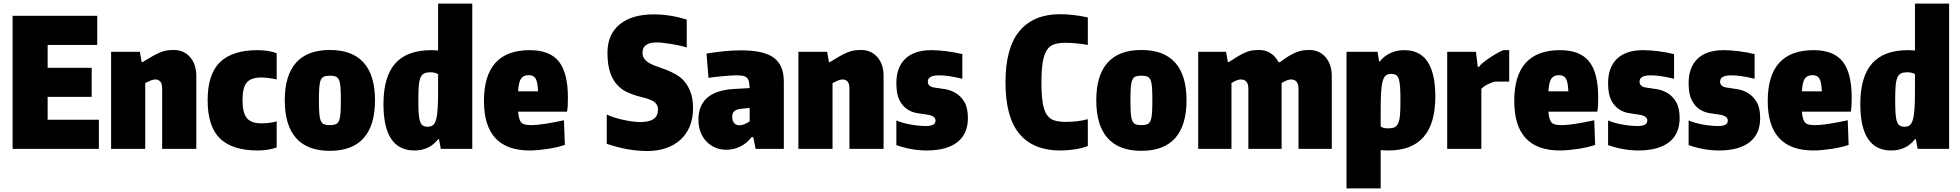

<svg xmlns="http://www.w3.org/2000/svg" viewBox="-20 -828 10904 1068"><path d="M50 -740H521V-578H245V-451H490V-289H245V-162H530V0H50Z M598 -540H758L768 -482H772Q806 -503 830 -516.5Q854 -530 873 -537.5Q892 -545 909 -547.5Q926 -550 947 -550Q1003 -550 1037.5 -510Q1072 -470 1072 -405V0H882V-335Q882 -363 871.5 -374.5Q861 -386 845 -386Q832 -386 817.5 -380Q803 -374 788 -366V0H598Z M1413 9Q1273 9 1204 -57.5Q1135 -124 1135 -270Q1135 -416 1204 -482.5Q1273 -549 1413 -549Q1443 -549 1471 -544.5Q1499 -540 1519 -532V-386Q1470 -397 1435 -397Q1376 -397 1352.5 -369Q1329 -341 1329 -272Q1329 -202 1352.5 -172Q1376 -142 1433 -142Q1457 -142 1478 -144.5Q1499 -147 1519 -153V-8Q1499 0 1471 4.5Q1443 9 1413 9Z M1815 11Q1690 11 1627 -60Q1564 -131 1564 -270Q1564 -409 1627 -479.5Q1690 -550 1815 -550Q1940 -550 2003 -479.5Q2066 -409 2066 -270Q2066 -131 2003 -60Q1940 11 1815 11ZM1815 -132Q1835 -132 1847 -136.5Q1859 -141 1865.5 -156Q1872 -171 1874 -198Q1876 -225 1876 -270Q1876 -315 1874 -342Q1872 -369 1865.5 -383.5Q1859 -398 1847 -402.5Q1835 -407 1815 -407Q1795 -407 1783 -402.5Q1771 -398 1764.5 -383.5Q1758 -369 1756 -342Q1754 -315 1754 -270Q1754 -225 1756 -198Q1758 -171 1764.5 -156Q1771 -141 1783 -136.5Q1795 -132 1815 -132Z M2285 9Q2113 9 2113 -249Q2113 -401 2178.5 -475Q2244 -549 2379 -549Q2386 -549 2394 -548.5Q2402 -548 2417 -547V-808H2607V0H2432L2422 -54H2417Q2369 9 2285 9ZM2359 -123Q2377 -123 2388 -131.5Q2399 -140 2405.5 -162.5Q2412 -185 2414.5 -223.5Q2417 -262 2417 -323V-415Q2411 -420 2399.5 -423Q2388 -426 2374 -426Q2353 -426 2340 -420Q2327 -414 2319.5 -397.5Q2312 -381 2309.5 -351Q2307 -321 2307 -273Q2307 -226 2309 -197Q2311 -168 2317 -151.5Q2323 -135 2333 -129Q2343 -123 2359 -123Z M2926 9Q2672 9 2672 -266Q2672 -549 2927 -549Q3038 -549 3088.5 -486Q3139 -423 3139 -285Q3139 -254 3138 -239Q3137 -224 3134 -207H2862Q2864 -183 2868.5 -168Q2873 -153 2881.5 -145Q2890 -137 2904 -134.5Q2918 -132 2938 -132Q2966 -132 3014 -139.5Q3062 -147 3117 -159L3122 -22Q3102 -15 3078 -9.5Q3054 -4 3028 0Q3002 4 2975.5 6.5Q2949 9 2926 9ZM2921 -410Q2892 -410 2878.5 -391Q2865 -372 2862 -320H2973Q2971 -370 2960 -390Q2949 -410 2921 -410Z M3580 12Q3527 12 3473 2.5Q3419 -7 3355 -28V-191Q3373 -182 3397 -174.5Q3421 -167 3446 -161.5Q3471 -156 3496 -152.5Q3521 -149 3542 -149Q3640 -149 3640 -218Q3640 -237 3631 -249Q3622 -261 3606 -269Q3590 -277 3569.5 -282.5Q3549 -288 3526 -294Q3497 -302 3467 -316Q3437 -330 3413 -356Q3389 -382 3374 -425Q3359 -468 3359 -535Q3359 -636 3426.5 -692Q3494 -748 3616 -748Q3661 -748 3706.5 -741Q3752 -734 3800 -719V-564Q3781 -570 3758.5 -575Q3736 -580 3713 -583.5Q3690 -587 3669 -589.5Q3648 -592 3633 -592Q3554 -592 3554 -535Q3554 -513 3565.5 -499Q3577 -485 3595.5 -475Q3614 -465 3638 -457Q3662 -449 3688 -439Q3715 -428 3741.5 -413Q3768 -398 3788.5 -373.5Q3809 -349 3822 -313Q3835 -277 3835 -225Q3835 -170 3817 -126Q3799 -82 3766 -51.5Q3733 -21 3686 -4.5Q3639 12 3580 12Z M4021 5Q3986 5 3957.5 -7.5Q3929 -20 3908.5 -42Q3888 -64 3876.5 -94.5Q3865 -125 3865 -162Q3865 -321 4061 -333L4150 -338Q4149 -361 4145.5 -375Q4142 -389 4133.5 -396.5Q4125 -404 4110.5 -406.5Q4096 -409 4072 -409Q4061 -409 4041 -407.5Q4021 -406 3998 -404Q3975 -402 3954 -399.5Q3933 -397 3921 -395L3910 -530Q3958 -538 4006.5 -543Q4055 -548 4102 -548Q4228 -548 4284 -507Q4340 -466 4340 -375V0H4183L4170 -65H4160Q4137 -33 4100 -14Q4063 5 4021 5ZM4094 -131Q4105 -131 4120.5 -137Q4136 -143 4150 -153V-228L4103 -223Q4076 -220 4064.5 -209.5Q4053 -199 4053 -179Q4053 -156 4063.5 -143.5Q4074 -131 4094 -131Z M4421 -540H4581L4591 -482H4595Q4629 -503 4653 -516.5Q4677 -530 4696 -537.5Q4715 -545 4732 -547.5Q4749 -550 4770 -550Q4826 -550 4860.5 -510Q4895 -470 4895 -405V0H4705V-335Q4705 -363 4694.5 -374.5Q4684 -386 4668 -386Q4655 -386 4640.5 -380Q4626 -374 4611 -366V0H4421Z M5134 9Q5092 9 5048 1Q5004 -7 4966 -21V-158Q4998 -144 5044 -135.5Q5090 -127 5131 -127Q5184 -127 5184 -157Q5184 -185 5133 -191Q5109 -194 5080 -199Q5051 -204 5025.5 -221Q5000 -238 4983 -271.5Q4966 -305 4966 -365Q4966 -454 5016 -501.5Q5066 -549 5161 -549Q5199 -549 5245.5 -543Q5292 -537 5333 -527V-390Q5308 -396 5289.5 -399.5Q5271 -403 5256 -405Q5241 -407 5228.5 -408Q5216 -409 5203 -409Q5141 -409 5141 -374Q5141 -344 5184 -340Q5209 -337 5240 -331.5Q5271 -326 5298.5 -309Q5326 -292 5345 -259.5Q5364 -227 5364 -171Q5364 -83 5305 -37Q5246 9 5134 9Z M5877 9Q5728 9 5650.5 -83.5Q5573 -176 5573 -370Q5573 -563 5651.5 -656Q5730 -749 5876 -749Q5950 -749 6031 -731V-578Q5997 -584 5964.5 -587Q5932 -590 5906 -590Q5869 -590 5843.5 -581.5Q5818 -573 5802.5 -548.5Q5787 -524 5780 -481Q5773 -438 5773 -369Q5773 -300 5780 -257Q5787 -214 5802.5 -190.5Q5818 -167 5843.5 -158.5Q5869 -150 5906 -150Q5941 -150 5971.5 -153.5Q6002 -157 6031 -165V-16Q6020 -11 6003.5 -6.5Q5987 -2 5966 1.5Q5945 5 5922 7Q5899 9 5877 9Z M6329 11Q6204 11 6141 -60Q6078 -131 6078 -270Q6078 -409 6141 -479.5Q6204 -550 6329 -550Q6454 -550 6517 -479.5Q6580 -409 6580 -270Q6580 -131 6517 -60Q6454 11 6329 11ZM6329 -132Q6349 -132 6361 -136.5Q6373 -141 6379.5 -156Q6386 -171 6388 -198Q6390 -225 6390 -270Q6390 -315 6388 -342Q6386 -369 6379.5 -383.5Q6373 -398 6361 -402.5Q6349 -407 6329 -407Q6309 -407 6297 -402.5Q6285 -398 6278.5 -383.5Q6272 -369 6270 -342Q6268 -315 6268 -270Q6268 -225 6270 -198Q6272 -171 6278.5 -156Q6285 -141 6297 -136.5Q6309 -132 6329 -132Z M6645 -540H6800L6810 -482H6814Q6846 -503 6869 -516.5Q6892 -530 6910.5 -537.5Q6929 -545 6946 -547.5Q6963 -550 6984 -550Q7019 -550 7047 -532.5Q7075 -515 7092 -482H7099Q7127 -503 7148.5 -516Q7170 -529 7188.5 -536.5Q7207 -544 7224.5 -547Q7242 -550 7263 -550Q7319 -550 7353.5 -510Q7388 -470 7388 -405V0H7203V-335Q7203 -386 7161 -386Q7141 -386 7109 -366V0H6924V-335Q6924 -386 6882 -386Q6862 -386 6830 -366V0H6645Z M7470 -540H7643L7651 -486H7655Q7678 -516 7713.5 -532.5Q7749 -549 7792 -549Q7964 -549 7964 -291Q7964 9 7703 9Q7695 9 7685 8.5Q7675 8 7660 7V220H7470ZM7703 -114Q7724 -114 7737 -120Q7750 -126 7757.5 -142.5Q7765 -159 7767.5 -189Q7770 -219 7770 -267Q7770 -315 7768 -344Q7766 -373 7760.5 -389.5Q7755 -406 7744.5 -411.5Q7734 -417 7718 -417Q7700 -417 7689 -408.5Q7678 -400 7671.5 -377.5Q7665 -355 7662.5 -316.5Q7660 -278 7660 -217V-125Q7671 -114 7703 -114Z M8030 -540H8190L8200 -456H8208Q8209 -462 8223.5 -474.5Q8238 -487 8258 -501Q8278 -515 8300.5 -528Q8323 -541 8341 -549H8375V-374H8298Q8289 -373 8277 -368.5Q8265 -364 8253.5 -358Q8242 -352 8232.5 -345Q8223 -338 8220 -333V0H8030Z M8657 9Q8403 9 8403 -266Q8403 -549 8658 -549Q8769 -549 8819.5 -486Q8870 -423 8870 -285Q8870 -254 8869 -239Q8868 -224 8865 -207H8593Q8595 -183 8599.5 -168Q8604 -153 8612.5 -145Q8621 -137 8635 -134.5Q8649 -132 8669 -132Q8697 -132 8745 -139.5Q8793 -147 8848 -159L8853 -22Q8833 -15 8809 -9.5Q8785 -4 8759 0Q8733 4 8706.5 6.5Q8680 9 8657 9ZM8652 -410Q8623 -410 8609.5 -391Q8596 -372 8593 -320H8704Q8702 -370 8691 -390Q8680 -410 8652 -410Z M9093 9Q9051 9 9007 1Q8963 -7 8925 -21V-158Q8957 -144 9003 -135.5Q9049 -127 9090 -127Q9143 -127 9143 -157Q9143 -185 9092 -191Q9068 -194 9039 -199Q9010 -204 8984.5 -221Q8959 -238 8942 -271.5Q8925 -305 8925 -365Q8925 -454 8975 -501.5Q9025 -549 9120 -549Q9158 -549 9204.5 -543Q9251 -537 9292 -527V-390Q9267 -396 9248.5 -399.5Q9230 -403 9215 -405Q9200 -407 9187.5 -408Q9175 -409 9162 -409Q9100 -409 9100 -374Q9100 -344 9143 -340Q9168 -337 9199 -331.5Q9230 -326 9257.5 -309Q9285 -292 9304 -259.5Q9323 -227 9323 -171Q9323 -83 9264 -37Q9205 9 9093 9Z M9541 9Q9499 9 9455 1Q9411 -7 9373 -21V-158Q9405 -144 9451 -135.5Q9497 -127 9538 -127Q9591 -127 9591 -157Q9591 -185 9540 -191Q9516 -194 9487 -199Q9458 -204 9432.5 -221Q9407 -238 9390 -271.5Q9373 -305 9373 -365Q9373 -454 9423 -501.5Q9473 -549 9568 -549Q9606 -549 9652.5 -543Q9699 -537 9740 -527V-390Q9715 -396 9696.5 -399.5Q9678 -403 9663 -405Q9648 -407 9635.5 -408Q9623 -409 9610 -409Q9548 -409 9548 -374Q9548 -344 9591 -340Q9616 -337 9647 -331.5Q9678 -326 9705.5 -309Q9733 -292 9752 -259.5Q9771 -227 9771 -171Q9771 -83 9712 -37Q9653 9 9541 9Z M10067 9Q9813 9 9813 -266Q9813 -549 10068 -549Q10179 -549 10229.5 -486Q10280 -423 10280 -285Q10280 -254 10279 -239Q10278 -224 10275 -207H10003Q10005 -183 10009.5 -168Q10014 -153 10022.5 -145Q10031 -137 10045 -134.5Q10059 -132 10079 -132Q10107 -132 10155 -139.5Q10203 -147 10258 -159L10263 -22Q10243 -15 10219 -9.5Q10195 -4 10169 0Q10143 4 10116.5 6.5Q10090 9 10067 9ZM10062 -410Q10033 -410 10019.5 -391Q10006 -372 10003 -320H10114Q10112 -370 10101 -390Q10090 -410 10062 -410Z M10500 9Q10328 9 10328 -249Q10328 -401 10393.5 -475Q10459 -549 10594 -549Q10601 -549 10609 -548.5Q10617 -548 10632 -547V-808H10822V0H10647L10637 -54H10632Q10584 9 10500 9ZM10574 -123Q10592 -123 10603 -131.5Q10614 -140 10620.5 -162.5Q10627 -185 10629.5 -223.5Q10632 -262 10632 -323V-415Q10626 -420 10614.5 -423Q10603 -426 10589 -426Q10568 -426 10555 -420Q10542 -414 10534.5 -397.5Q10527 -381 10524.5 -351Q10522 -321 10522 -273Q10522 -226 10524 -197Q10526 -168 10532 -151.5Q10538 -135 10548 -129Q10558 -123 10574 -123Z"/></svg>

Font: Encode Sans Compressed
Style: Black
Weight: 900
Designer: Pablo Impallari, Andres Torresi
Foundry: Pablo Impallari, Andres Torresi
Version: Version 1.000; ttfautohint (v1.00) -l 8 -r 50 -G 200 -x 14 -